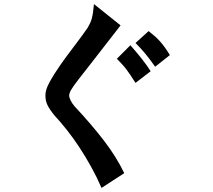

<svg xmlns="http://www.w3.org/2000/svg" viewBox="-20 -782 1040 938"><path d="M642 -572 706 -630Q723 -617 736.5 -605Q750 -593 762 -579.5Q774 -566 785.5 -550Q797 -534 810 -513L738 -456Q723 -477 711 -493Q699 -509 688 -522Q677 -535 666 -547Q655 -559 642 -572ZM551 -495 617 -561Q685 -484 716 -434L642 -377Q628 -399 617 -415.5Q606 -432 596 -445Q586 -458 575 -469.5Q564 -481 551 -495ZM202 -313Q200 -340 221.5 -379.5Q243 -419 274.5 -464Q306 -509 342.5 -556.5Q379 -604 408 -646Q415 -658 420 -668.5Q425 -679 428.5 -692Q432 -705 434.5 -722Q437 -739 439 -762L569 -658Q488 -553 438.5 -490Q389 -427 362 -392Q335 -357 326.5 -341.5Q318 -326 318 -315Q318 -306 325 -291.5Q332 -277 344 -263Q429 -172 489 -93.5Q549 -15 587 64L476 136Q453 83 425 32.5Q397 -18 367 -63.5Q337 -109 306 -148Q275 -187 248 -216Q223 -246 212.5 -267.5Q202 -289 202 -313Z"/></svg>

Font: D2Coding ligature
Style: Bold
Weight: 700
Monospace: yes
Designer: Yong-Rak Park; Jeong-Hwan Yoon; Sang-Min Lee;
Foundry: NHN Corporation
Version: Version 1.3.2; Build 20180524